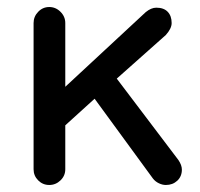

<svg xmlns="http://www.w3.org/2000/svg" viewBox="-20 -524 572 550"><path d="M76.2 -39.1V-458Q76.2 -476.6 89.4 -490.2Q102.5 -503.9 121.1 -503.9Q139.6 -503.9 153.3 -490.2Q167 -476.6 167 -458V-275.4L397.5 -489.3Q413.1 -502 427.7 -502Q449.2 -502 460.4 -490.2Q471.7 -478.5 471.7 -458Q471.7 -442.4 455.1 -423.8L314.5 -298.8L491.2 -65.4Q501 -50.8 501 -38.1Q501 -18.6 487.8 -6.3Q474.6 5.9 455.1 5.9Q445.3 5.9 435.1 1Q424.8 -3.9 418 -12.7L251 -241.2L167 -165V-39.1Q167 -20.5 153.3 -7.3Q139.6 5.9 121.1 5.9Q102.5 5.9 89.4 -7.3Q76.2 -20.5 76.2 -39.1Z"/></svg>

Font: KTXP_ComRound
Style: Medium
Weight: 500
Version: Version 1.01;May 16, 2022;FontCreator 13.0.0.2683 64-bit